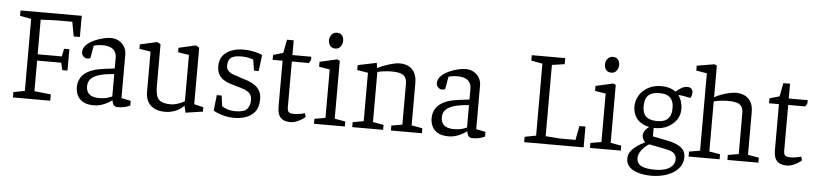

<svg xmlns="http://www.w3.org/2000/svg" viewBox="-48 -979 6064 1425"><g transform="rotate(5 2984.0 -266.5)"><path d="M60 0V-40L144 -56V-592L60 -608V-648H516V-490H470L450 -598H327L215 -593V-335H395L407 -393H446V-234H407L395 -288H215V-60L338 -47V0Z M664 6Q613 6 583 -11Q553 -28 539.5 -56Q526 -84 526 -117Q526 -158 545 -189Q564 -220 604.5 -240.5Q645 -261 708 -269L794 -280V-358Q794 -389 781 -408Q768 -427 745 -435.5Q722 -444 690 -444Q664 -444 645 -440Q626 -436 624 -435L608 -343Q608 -342 603 -339Q598 -336 582 -336Q569 -336 555.5 -348.5Q542 -361 542 -379Q542 -410 565.5 -433.5Q589 -457 623.5 -472.5Q658 -488 691 -495.5Q724 -503 743 -503Q783 -503 809.5 -486.5Q836 -470 849.5 -445Q863 -420 863 -393V-65L933 -51V-16Q931 -15 919 -10Q907 -5 887.5 -0.5Q868 4 841 4Q817 4 808 -12Q799 -28 799 -42H795Q779 -29 758 -18.5Q737 -8 713.5 -1Q690 6 664 6ZM697 -51Q740 -51 768 -61.5Q796 -72 794 -71V-238Q731 -234 688 -222Q645 -210 623 -188Q601 -166 601 -131Q601 -51 697 -51Z M1194 8Q1125 8 1086.5 -27.5Q1048 -63 1048 -129V-428L964 -441V-474L1091 -503L1117 -489V-174Q1117 -104 1141.5 -77.5Q1166 -51 1232 -51Q1253 -51 1282 -60Q1311 -69 1334 -83V-428L1252 -441V-474L1379 -503L1405 -489V-67L1474 -51V-18L1346 1L1334 -50L1333 -49Q1311 -24 1273 -8Q1235 8 1194 8Z M1707 8Q1671 8 1639.5 0.5Q1608 -7 1585 -16.5Q1562 -26 1553 -33L1566 -149H1602L1613 -70Q1627 -60 1653 -51Q1679 -42 1714 -42Q1779 -42 1800.5 -68Q1822 -94 1822 -134Q1822 -166 1805.5 -183.5Q1789 -201 1762 -210.5Q1735 -220 1705 -228Q1678 -235 1652 -244Q1626 -253 1605 -267Q1584 -281 1571 -305Q1558 -329 1558 -366Q1558 -412 1582 -442.5Q1606 -473 1646.5 -488Q1687 -503 1735 -503Q1767 -503 1795.5 -498Q1824 -493 1845 -486.5Q1866 -480 1875 -474L1860 -354H1825L1812 -436Q1808 -438 1781.5 -444.5Q1755 -451 1726 -451Q1668 -451 1645.5 -433Q1623 -415 1623 -373Q1623 -349 1638 -334.5Q1653 -320 1678 -311Q1703 -302 1732 -293Q1759 -285 1787 -275Q1815 -265 1838 -249Q1861 -233 1875 -208.5Q1889 -184 1889 -146Q1889 -88 1863.5 -54.5Q1838 -21 1796.5 -6.5Q1755 8 1707 8Z M2130 3Q2090 3 2068 -11Q2046 -25 2038 -49Q2030 -73 2030 -102V-446H1956V-483L2030 -504L2049 -604H2099V-494H2240V-470L2226 -446H2099V-106Q2099 -77 2111 -68.5Q2123 -60 2148 -60Q2177 -60 2201 -65.5Q2225 -71 2229 -72L2237 -45Q2213 -24 2183 -10.5Q2153 3 2130 3Z M2303 0V-37L2384 -51V-412L2304 -425V-462L2433 -491L2453 -483V-51L2533 -37V0ZM2411 -570Q2387 -570 2373.5 -586Q2360 -602 2360 -627Q2360 -651 2375 -669.5Q2390 -688 2415 -688Q2438 -688 2451.5 -673.5Q2465 -659 2465 -633Q2465 -608 2451 -589Q2437 -570 2411 -570Z M2588 0V-37L2669 -51V-412L2588 -425V-462L2728 -491L2733 -454H2736Q2778 -475 2823.5 -488.5Q2869 -502 2897 -502Q2959 -502 2992.5 -467Q3026 -432 3026 -367V-51L3107 -37V0H2876V-37L2957 -51V-355Q2957 -399 2932 -418Q2907 -437 2845 -437Q2817 -437 2785 -433Q2753 -429 2738 -424V-51L2818 -37V0Z M3307 6Q3256 6 3226 -11Q3196 -28 3182.5 -56Q3169 -84 3169 -117Q3169 -158 3188 -189Q3207 -220 3247.5 -240.5Q3288 -261 3351 -269L3437 -280V-358Q3437 -389 3424 -408Q3411 -427 3388 -435.5Q3365 -444 3333 -444Q3307 -444 3288 -440Q3269 -436 3267 -435L3251 -343Q3251 -342 3246 -339Q3241 -336 3225 -336Q3212 -336 3198.5 -348.5Q3185 -361 3185 -379Q3185 -410 3208.5 -433.5Q3232 -457 3266.5 -472.5Q3301 -488 3334 -495.5Q3367 -503 3386 -503Q3426 -503 3452.5 -486.5Q3479 -470 3492.5 -445Q3506 -420 3506 -393V-65L3576 -51V-16Q3574 -15 3562 -10Q3550 -5 3530.5 -0.5Q3511 4 3484 4Q3460 4 3451 -12Q3442 -28 3442 -42H3438Q3422 -29 3401 -18.5Q3380 -8 3356.5 -1Q3333 6 3307 6ZM3340 -51Q3383 -51 3411 -61.5Q3439 -72 3437 -71V-238Q3374 -234 3331 -222Q3288 -210 3266 -188Q3244 -166 3244 -131Q3244 -51 3340 -51Z M3869 0V-40L3953 -56V-592L3869 -608V-648H4118V-603L4024 -589V-58L4135 -50H4247L4267 -155H4312V0Z M4359 0V-37L4440 -51V-412L4360 -425V-462L4489 -491L4509 -483V-51L4589 -37V0ZM4467 -570Q4443 -570 4429.5 -586Q4416 -602 4416 -627Q4416 -651 4431 -669.5Q4446 -688 4471 -688Q4494 -688 4507.5 -673.5Q4521 -659 4521 -633Q4521 -608 4507 -589Q4493 -570 4467 -570Z M4829 166Q4782 166 4739 155Q4696 144 4669 119.5Q4642 95 4642 55Q4642 28 4655.5 6.5Q4669 -15 4689 -31.5Q4709 -48 4729.5 -59Q4750 -70 4763 -77Q4756 -84 4748.5 -97.5Q4741 -111 4741 -127Q4741 -147 4754 -164.5Q4767 -182 4783 -193Q4740 -202 4713 -223Q4686 -244 4673.5 -273.5Q4661 -303 4661 -334Q4661 -381 4685 -419.5Q4709 -458 4751 -480.5Q4793 -503 4846 -503Q4881 -503 4909 -494.5Q4937 -486 4955 -471Q4956 -472 4968.5 -482.5Q4981 -493 5000 -503.5Q5019 -514 5039 -514Q5059 -514 5070 -504Q5081 -494 5081 -472Q5081 -459 5076.5 -449Q5072 -439 5069 -434L5026 -443Q5010 -446 5001 -447Q4992 -448 4978 -448Q4995 -426 5002.5 -398.5Q5010 -371 5010 -348Q5010 -299 4984.5 -263.5Q4959 -228 4918 -208.5Q4877 -189 4829 -189H4817V-126L4919 -106Q4961 -98 4993.5 -84.5Q5026 -71 5044.5 -49Q5063 -27 5063 8Q5063 45 5045 74Q5027 103 4995 123.5Q4963 144 4920.5 155Q4878 166 4829 166ZM4853 119Q4898 119 4931 108.5Q4964 98 4982 77Q5000 56 5000 27Q5000 7 4986.5 -11Q4973 -29 4926 -39L4796 -65Q4765 -48 4741 -17Q4717 14 4717 43Q4717 83 4750 101Q4783 119 4853 119ZM4838 -242Q4870 -242 4893.5 -251.5Q4917 -261 4930.5 -284Q4944 -307 4944 -348Q4944 -380 4933.5 -403Q4923 -426 4900 -438Q4877 -450 4839 -450Q4799 -450 4774.5 -438Q4750 -426 4739.5 -402Q4729 -378 4729 -342Q4729 -306 4741.5 -284Q4754 -262 4778.5 -252Q4803 -242 4838 -242Z M5094 0V-37L5175 -51V-627L5095 -641V-677L5225 -699L5244 -691V-469V-461V-455Q5269 -469 5298 -479.5Q5327 -490 5354.5 -496Q5382 -502 5404 -502Q5437 -502 5466 -489.5Q5495 -477 5513.5 -447.5Q5532 -418 5532 -366V-51L5614 -37V0H5383V-37L5463 -51V-355Q5463 -389 5450 -406.5Q5437 -424 5412 -430.5Q5387 -437 5351 -437Q5329 -437 5299 -434Q5269 -431 5244 -424V-51L5325 -37V0Z M5828 3Q5788 3 5766 -11Q5744 -25 5736 -49Q5728 -73 5728 -102V-446H5654V-483L5728 -504L5747 -604H5797V-494H5938V-470L5924 -446H5797V-106Q5797 -77 5809 -68.5Q5821 -60 5846 -60Q5875 -60 5899 -65.5Q5923 -71 5927 -72L5935 -45Q5911 -24 5881 -10.5Q5851 3 5828 3Z"/></g></svg>

Font: Faustina Light
Style: Regular
Weight: 300
Designer: Alfonso Garcia
Foundry: http://www.omnibus-type.com
Version: Version 1.200